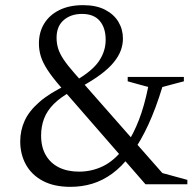

<svg xmlns="http://www.w3.org/2000/svg" viewBox="-20 -715 755 745"><path d="M292.5 -377 256.5 -360.5Q214 -337 188.2 -311Q162.5 -285 151 -254.8Q139.5 -224.5 139.5 -189Q139.5 -144 157.8 -112.8Q176 -81.5 209 -65.2Q242 -49 287 -49Q336 -49 379.8 -70.2Q423.5 -91.5 460.5 -140L472.5 -157.5Q498 -195.5 519 -249.5Q540 -303.5 555 -377.5L475.5 -399.5V-416.5H693.5V-399.5L610 -377.5Q584.5 -294 555.8 -231.8Q527 -169.5 495.5 -125.5L485 -111.5Q452 -68 415.2 -41.2Q378.5 -14.5 338.2 -2.2Q298 10 253 10Q190 10 146.5 -13Q103 -36 80.8 -76Q58.5 -116 58.5 -166.5Q58.5 -209 75.8 -246.8Q93 -284.5 132.8 -319.2Q172.5 -354 240.5 -386L274 -402.5Q338.5 -440 364.2 -478.2Q390 -516.5 390 -560.5Q390 -607 367 -634Q344 -661 298 -661Q255 -661 227.2 -637Q199.5 -613 199.5 -568.5Q199.5 -546 205.8 -526.2Q212 -506.5 227 -484Q242 -461.5 268 -432L610 -43.5L707 -17V0H544.5L217 -376Q183 -415 164.2 -444Q145.5 -473 138.2 -497.2Q131 -521.5 131 -546Q131 -590 151.5 -623.5Q172 -657 210.5 -676Q249 -695 302 -695Q353.5 -695 387.8 -677.2Q422 -659.5 439.5 -630.2Q457 -601 457 -565.5Q457 -541.5 448.5 -518.8Q440 -496 421.2 -473Q402.5 -450 370.8 -426.2Q339 -402.5 292.5 -377Z"/></svg>

Font: Newsreader 36pt
Style: Regular
Weight: 400
Designer: Hugues Gentile
Foundry: Production Type
Version: Version 1.003